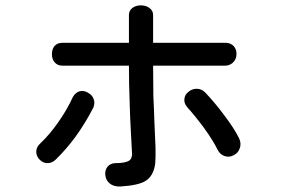

<svg xmlns="http://www.w3.org/2000/svg" viewBox="-20 -717 1040 706"><path d="M209 -559.6Q190.4 -559.6 179.7 -546.9Q170.9 -535.2 170.9 -517.6Q170.9 -501 179.7 -489.3Q190.4 -475.6 209 -475.6H454.1Q454.1 -408.2 457 -333Q458 -289.1 461.9 -219.7L465.8 -146.5L464.8 -144.5Q463.9 -133.8 457 -127.9Q443.4 -117.2 406.2 -117.2Q385.7 -117.2 375 -103.5Q365.2 -90.8 367.2 -73.2Q369.1 -54.7 382.8 -43Q397.5 -30.3 421.9 -31.2Q487.3 -35.2 513.7 -50.8Q544.9 -69.3 550.8 -116.2Q552.7 -136.7 551.8 -176.8Q550.8 -202.1 547.9 -264.6Q545.9 -328.1 543.9 -363.3Q543 -423.8 543 -475.6H809.6Q828.1 -476.6 839.8 -490.2Q849.6 -502 849.6 -518.6Q849.6 -536.1 839.8 -546.9Q828.1 -559.6 809.6 -559.6H543V-662.1Q543 -678.7 528.3 -688.5Q515.6 -697.3 498 -697.3Q480.5 -697.3 467.8 -688.5Q454.1 -678.7 454.1 -662.1V-559.6ZM248 -360.4Q226.6 -313.5 194.3 -267.6Q162.1 -221.7 128.9 -190.4Q113.3 -176.8 113.3 -159.2Q113.3 -143.6 125 -130.9Q136.7 -118.2 152.3 -117.2Q169.9 -116.2 184.6 -129.9Q224.6 -168.9 258.8 -215.8Q293.9 -264.6 323.2 -321.3Q330.1 -337.9 324.2 -353.5Q318.4 -368.2 303.7 -376Q289.1 -384.8 274.4 -381.8Q257.8 -377.9 248 -360.4ZM735.4 -376Q721.7 -390.6 703.1 -390.6Q686.5 -390.6 673.8 -379.9Q660.2 -370.1 658.2 -354.5Q655.3 -337.9 668.9 -322.3Q698.2 -290 730.5 -246.1Q763.7 -200.2 780.3 -166Q790 -147.5 807.6 -142.6Q824.2 -137.7 839.8 -146.5Q855.5 -154.3 861.3 -170.9Q868.2 -188.5 859.4 -208Q841.8 -244.1 804.7 -293Q771.5 -337.9 735.4 -376Z"/></svg>

Font: Gungsuh
Style: Regular
Weight: 400
Version: Version 2.21